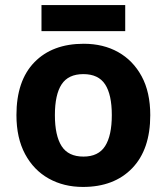

<svg xmlns="http://www.w3.org/2000/svg" viewBox="-20 -729 659 759"><path d="M574 -273.7Q574 -138 502.5 -64Q431 10 308 10Q232.1 10 172.8 -23.1Q113.4 -56.2 79.2 -119.8Q45 -183.4 45 -274Q45 -410 116 -483Q187 -556 311 -556Q388.4 -556 447.2 -523Q506 -490 540 -427.3Q574 -364.5 574 -273.7ZM197 -274Q197 -193 223.5 -151.5Q250 -110 309.9 -110Q369 -110 395.5 -151.5Q422 -193 422 -274Q422 -355 395.5 -395.5Q369 -436 309.5 -436Q250 -436 223.5 -395.5Q197 -355 197 -274ZM475 -709V-606H144V-709Z"/></svg>

Font: Noto Sans Hanifi Rohingya
Style: Regular
Weight: 400
Designer: Monotype Design Team and DaltonMaag
Foundry: Google LLC
Version: Version 2.101